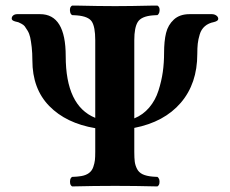

<svg xmlns="http://www.w3.org/2000/svg" viewBox="-20 -667 824 689"><path d="M321.8 -522.9Q321.8 -570.3 309.6 -589.4Q297.4 -608.4 255.9 -611.8Q253.4 -611.8 247.6 -612.3Q241.7 -612.8 238.8 -612.8Q233.4 -616.2 231.9 -623Q228 -640.6 238.8 -647H252.9Q336.9 -645 393.1 -645Q446.8 -645 530.8 -647H544.9Q555.7 -640.6 551.8 -623Q549.8 -616.2 544.9 -612.8Q542 -612.8 536.1 -612.3Q530.3 -611.8 527.8 -611.8Q487.3 -608.4 474.6 -588.4Q461.9 -568.4 461.9 -522.9V-242.2Q493.2 -254.9 515.4 -281Q537.6 -307.1 548.6 -341.6Q559.6 -376 564.2 -408.7Q568.8 -441.4 568.8 -477.1Q568.8 -519.5 575.9 -548.6Q583 -577.6 604 -596.9Q625 -616.2 660.2 -616.2H740.2Q749.5 -616.2 756.3 -611.3Q763.2 -606.4 763.2 -599.1Q763.2 -591.8 748 -587.9Q728 -584 715.1 -572.8Q702.1 -561.5 696.8 -543.7Q691.4 -525.9 689.7 -510.7Q688 -495.6 688 -473.1Q688 -367.2 628.7 -298.1Q569.3 -229 461.9 -208V-122.1Q461.9 -99.6 463.6 -86.7Q465.3 -73.7 471.7 -61Q478 -48.3 491.7 -41.7Q505.4 -35.2 527.8 -33.2Q530.3 -33.2 536.1 -32.7Q542 -32.2 544.9 -32.2Q549.8 -28.8 551.8 -22Q553.2 -14.6 551.8 -7.8Q550.3 -1.5 544.9 2Q464.8 0 393.1 0Q318.8 0 238.8 2Q233.4 -1.5 231.9 -7.8Q230.5 -14.6 231.9 -22Q233.4 -28.8 238.8 -32.2Q241.7 -32.2 247.6 -32.7Q253.4 -33.2 255.9 -33.2Q258.8 -33.7 264.2 -34.2Q269.5 -34.7 272 -35.2Q288.6 -38.1 299.3 -46.1Q310.1 -54.2 314.7 -67.6Q319.3 -81.1 320.6 -92.5Q321.8 -104 321.8 -122.1V-207Q217.3 -224.6 156.7 -286.6Q96.2 -348.6 96.2 -450.2Q96.2 -476.6 93.8 -497.8Q91.3 -519 88.4 -532.7Q85.4 -546.4 78.9 -557.1Q72.3 -567.9 68.6 -572.8Q64.9 -577.6 56.6 -582Q48.3 -586.4 45.9 -587.2Q43.5 -587.9 35.2 -589.8Q22 -593.3 22 -600.1Q22 -607.4 27.6 -611.8Q33.2 -616.2 42 -616.2H124Q215.8 -616.2 215.8 -465.8Q215.8 -287.1 321.8 -244.1Z"/></svg>

Font: Common Serif
Style: Bold
Weight: 700
Designer: Philipp H. Poll, Khaled Hosny
Foundry: Stefan Peev, Context Ltd.
Version: Version 1.026